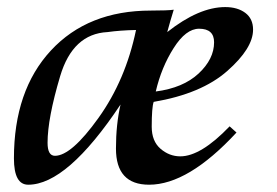

<svg xmlns="http://www.w3.org/2000/svg" viewBox="-20 -502 768 532"><path d="M132.3 -70.3Q177.7 -70.3 252.9 -175.3Q328.1 -280.3 356.9 -418.9Q313 -418 277.8 -413.1Q181.6 -408.2 146.7 -291Q111.8 -173.8 111.8 -106.4Q111.8 -70.3 132.3 -70.3ZM411.6 -248.5Q487.3 -258.3 530.3 -298.3Q573.2 -338.4 573.2 -384.8Q573.2 -422.4 531.7 -422.4Q495.1 -422.4 461.2 -368.9Q427.2 -315.4 411.6 -248.5ZM393.1 9.8Q301.3 9.8 301.3 -90.3Q301.3 -157.2 314 -212.4Q166 9.8 58.1 9.8Q18.6 9.8 18.6 -63Q18.6 -251.5 121.1 -362.1Q223.6 -472.7 397.9 -472.7Q445.3 -472.7 461.4 -475.1Q451.7 -443.8 443.4 -413.1Q531.2 -482.4 604 -482.4Q638.2 -482.4 659.7 -466.3Q681.2 -450.2 681.2 -419.9Q681.2 -368.2 609.6 -305.2Q538.1 -242.2 405.8 -219.7Q400.4 -204.1 400.4 -150.9Q400.4 -110.8 424.8 -89.8Q449.2 -68.8 479.5 -68.8Q536.6 -68.8 616.2 -151.9L635.3 -134.8Q501.5 9.8 393.1 9.8Z"/></svg>

Font: Kelvinch
Style: Italic
Weight: 400
Italic angle: -10°
Designer: Paul James Miller
Foundry: High-Logic / Made with FontCreator
Version: Version 3.40;July 22, 2017;FontCreator 11.0.0.2388 64-bit